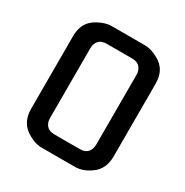

<svg xmlns="http://www.w3.org/2000/svg" viewBox="-180 -941 1050 1088"><g transform="rotate(30 345.0 -396.5)"><path d="M79 -160V-635Q79 -716 133 -755H132Q191 -794 240 -794H458Q507 -794 566 -755H565Q619 -716 619 -635V-160Q619 -80 565 -39Q513 1 458 1H240Q189 1 133 -39Q79 -81 79 -160ZM265 -693Q231 -693 214.5 -673.5Q198 -654 198 -626V-168Q198 -139 214.5 -119.5Q231 -100 265 -100H433Q467 -100 483.5 -119.5Q500 -139 500 -168V-626Q500 -654 483.5 -673.5Q467 -693 433 -693Z"/></g></svg>

Font: Gugi Cyrillic
Style: Regular
Weight: 400
Foundry: TAE System & Typefaces Co.
Version: Version 3.10 September 15, 2020